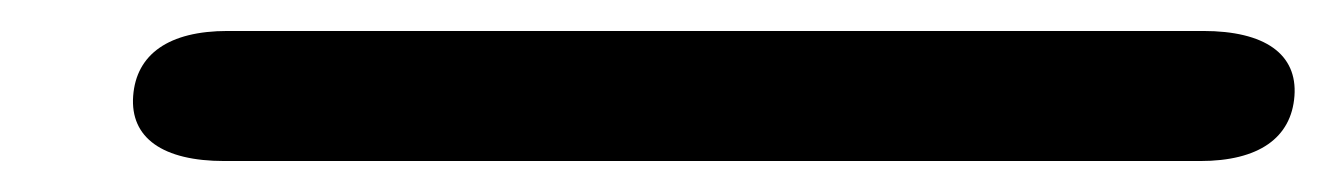

<svg xmlns="http://www.w3.org/2000/svg" viewBox="-20 134 856 124"><path d="M66 196C64 223 85 238 125 238H755C793 238 814 223 816 196C818 169 797 154 757 154H127C89 154 68 169 66 196Z"/></svg>

Font: 寒蝉团圆体 Round
Style: Regular
Weight: 500
Designer: 寒蝉字型
Version: Version 2.700;Glyphs 3.1.1 (3135)